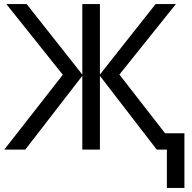

<svg xmlns="http://www.w3.org/2000/svg" viewBox="-20 -734 944 942"><path d="M1 0H104L383.8 -361.8V0H470.2V-361.8L749 0H798.8V188H884.8V-80.1H790L565.9 -368.2L842.8 -713.9H743.2L470.2 -368.2V-713.9H383.8V-368.2L110.8 -713.9H11.2L288.1 -367.2Z"/></svg>

Font: Noto Reveo Sans
Style: Regular
Weight: 400
Designer: Monotype Design team
Foundry: Monotype Imaging Inc.
Version: Version 1.04